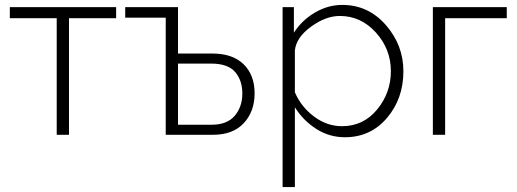

<svg xmlns="http://www.w3.org/2000/svg" viewBox="-20 -549 2105 782"><path d="M211 0V-475H20V-520H453V-475H261V0Z M655 0V-477H490V-520H705V-331H844Q928 -331 972.5 -287Q1017 -243 1017 -169Q1017 -95 973 -47.5Q929 0 847 0ZM705 -41H842Q905 -41 936 -77.5Q967 -114 967 -168Q967 -222 937.5 -256Q908 -290 840 -290H705Z M1181 -112V213H1131V-520H1177V-416Q1210 -467 1263 -498Q1316 -529 1374 -529Q1480 -529 1551.5 -447Q1623 -365 1623 -259Q1623 -147 1556 -68.5Q1489 10 1385 10Q1321 10 1268 -24Q1215 -58 1181 -112ZM1572 -259Q1572 -349 1511 -416.5Q1450 -484 1364 -484Q1307 -484 1247 -440.5Q1187 -397 1181 -344V-173Q1207 -113 1259.5 -74Q1312 -35 1373 -35Q1460 -35 1516 -103Q1572 -171 1572 -259Z M1743 0V-520H2044V-475H1793V0Z"/></svg>

Font: Raleway-v4020 Light
Style: Regular
Weight: 300
Designer: Matt McInerney, Pablo Impallari, Rodrigo Fuenzalida
Foundry: Matt McInerney, Pablo Impallari, Rodrigo Fuenzalida
Version: Version 4.020;PS 004.020;hotconv 1.0.88;makeotf.lib2.5.64775